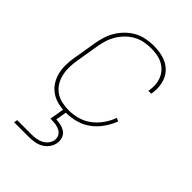

<svg xmlns="http://www.w3.org/2000/svg" viewBox="-220 -624 939 939"><g transform="rotate(45 250.0 -154.0)"><path d="M204 8Q176 8 149 2Q122 -4 100.5 -18.5Q79 -33 64.5 -55Q50 -77 43.5 -103Q37 -129 37.5 -157Q38 -185 43 -213L63 -333Q67 -358 75 -383Q83 -408 97 -431Q111 -454 131 -473.5Q151 -493 174.5 -505.5Q198 -518 224 -523Q250 -528 275 -528Q299 -528 322 -524Q345 -520 365 -510.5Q385 -501 400.5 -485Q416 -469 424.5 -448.5Q433 -428 435 -404.5Q437 -381 433 -357Q433 -356 432.5 -355Q432 -354 432 -353H413Q413 -354 413 -355Q413 -356 413 -357Q417 -378 415.5 -398.5Q414 -419 406.5 -437.5Q399 -456 385.5 -470.5Q372 -485 354.5 -494Q337 -503 316.5 -506.5Q296 -510 275 -510Q252 -510 228.5 -505.5Q205 -501 183 -489Q161 -477 143 -459Q125 -441 112.5 -420Q100 -399 93 -376Q86 -353 82 -330L62 -210Q58 -185 57.5 -160Q57 -135 62.5 -111.5Q68 -88 80.5 -68Q93 -48 112 -34.5Q131 -21 155 -15.5Q179 -10 204 -10Q234 -10 265 -18.5Q296 -27 322 -46.5Q348 -66 367 -93Q386 -120 397 -150L414 -143Q402 -111 381.5 -81.5Q361 -52 332.5 -31Q304 -10 270.5 -1Q237 8 204 8ZM57 220 60 202H160Q175 202 190.5 199.5Q206 197 220.5 190Q235 183 245.5 170Q256 157 259 142Q261 127 255 114Q249 101 236.5 94Q224 87 209.5 84.5Q195 82 180 82H170L184 0H204L193 64Q210 65 227 69Q244 73 257 82.5Q270 92 275.5 108.5Q281 125 278 142Q275 161 262.5 178Q250 195 232.5 204.5Q215 214 195.5 217Q176 220 157 220Z"/></g></svg>

Font: Iosevka SS04 Thin
Style: Italic
Weight: 100
Italic angle: -9°
Monospace: yes
Designer: Belleve Invis
Foundry: Belleve Invis
Version: Version 19.0.0; ttfautohint (v1.8.4)